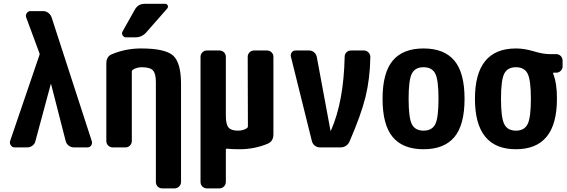

<svg xmlns="http://www.w3.org/2000/svg" viewBox="-20 -790 3040 1029"><path d="M256.8 -696.3 471.7 -34.2Q475.6 -21.5 468.8 -10.7Q461.9 0 448.2 0H376Q361.3 0 348.6 -9.3Q335.9 -18.6 332 -34.2L253.9 -338.9Q253.9 -339.8 252.9 -339.8Q252 -339.8 252 -338.9L169.9 -34.2Q167 -19.5 154.3 -9.8Q141.6 0 126 0H57.6Q45.9 0 38.1 -11.2Q30.3 -22.5 34.2 -34.2L191.4 -495.1Q193.4 -500 191.4 -504.9L120.1 -697.3Q116.2 -709 123.5 -719.7Q130.9 -730.5 142.6 -730.5H210.9Q226.6 -730.5 239.3 -720.7Q252 -710.9 256.8 -696.3Z M735.4 -530.3Q865.2 -530.3 907.7 -492.2Q950.2 -454.1 950.2 -339.8V184.6Q950.2 199.2 939.9 209.5Q929.7 219.7 915 219.7H849.6Q835 219.7 825.2 210Q815.4 200.2 815.4 184.6V-349.6Q815.4 -395.5 799.8 -412.6Q784.2 -429.7 740.2 -429.7Q712.9 -429.7 691.4 -416Q687.5 -413.1 686.5 -408.2V-35.2Q686.5 -20.5 676.8 -10.3Q667 0 652.3 0H585Q570.3 0 560.1 -9.8Q549.8 -19.5 549.8 -35.2V-450.2Q549.8 -488.3 581.1 -500Q654.3 -530.3 735.4 -530.3ZM754.9 -769.5H865.2Q875 -769.5 878.9 -760.7Q882.8 -752 876 -744.1L763.7 -616.2Q740.2 -589.8 705.1 -589.8H655.3Q643.6 -589.8 637.2 -600.6Q630.9 -611.3 636.7 -621.1L703.1 -739.3Q720.7 -769.5 754.9 -769.5Z M1410.2 -519.5Q1424.8 -519.5 1435.1 -509.8Q1445.3 -500 1445.3 -485.4V-70.3Q1445.3 -32.2 1414.1 -19.5Q1340.8 10.7 1259.8 9.8Q1223.6 9.8 1196.3 6.8Q1190.4 6.8 1190.4 10.7V184.6Q1190.4 199.2 1180.2 209.5Q1169.9 219.7 1155.3 219.7H1089.8Q1075.2 219.7 1064.9 210Q1054.7 200.2 1054.7 184.6V-485.4Q1054.7 -500 1064.9 -509.8Q1075.2 -519.5 1089.8 -519.5H1155.3Q1169.9 -519.5 1180.2 -509.8Q1190.4 -500 1190.4 -485.4V-169.9Q1190.4 -124 1204.6 -106.9Q1218.8 -89.8 1254.9 -89.8Q1284.2 -89.8 1303.7 -103.5Q1308.6 -106.4 1308.6 -112.3L1307.6 -485.4Q1307.6 -500 1317.9 -509.8Q1328.1 -519.5 1342.8 -519.5Z M1929.7 -519.5Q1944.3 -519.5 1954.6 -509.3Q1964.8 -499 1964.8 -484.4Q1962.9 -368.2 1939 -271Q1915 -173.8 1853.5 -32.2Q1847.7 -17.6 1834.5 -8.8Q1821.3 0 1804.7 0H1695.3Q1679.7 0 1667.5 -9.3Q1655.3 -18.6 1651.4 -34.2L1539.1 -486.3Q1536.1 -499 1543.5 -509.3Q1550.8 -519.5 1565.4 -519.5H1636.7Q1651.4 -519.5 1663.1 -509.8Q1674.8 -500 1677.7 -485.4L1751 -90.8Q1751 -89.8 1752 -89.8Q1753.9 -89.8 1753.9 -90.8Q1822.3 -246.1 1827.1 -485.4Q1827.1 -500 1836.9 -509.8Q1846.7 -519.5 1862.3 -519.5Z M2187.5 -124Q2205.1 -89.8 2250 -89.8Q2294.9 -89.8 2312.5 -124Q2330.1 -158.2 2330.1 -260.3Q2330.1 -362.3 2312.5 -396Q2294.9 -429.7 2250 -429.7Q2205.1 -429.7 2187.5 -396Q2169.9 -362.3 2169.9 -260.3Q2169.9 -158.2 2187.5 -124ZM2085 -465.3Q2139.6 -530.3 2250 -530.3Q2360.4 -530.3 2415 -465.3Q2469.7 -400.4 2469.7 -260.3Q2469.7 -120.1 2415 -55.2Q2360.4 9.8 2250 9.8Q2139.6 9.8 2085 -55.2Q2030.3 -120.1 2030.3 -260.3Q2030.3 -400.4 2085 -465.3Z M2682.6 -124.5Q2700.2 -89.8 2745.1 -89.8Q2790 -89.8 2807.6 -124.5Q2825.2 -159.2 2825.2 -260.3Q2825.2 -361.3 2807.6 -395.5Q2790 -429.7 2745.1 -429.7Q2700.2 -429.7 2682.6 -395.5Q2665 -361.3 2665 -260.3Q2665 -159.2 2682.6 -124.5ZM2960 -500Q2974.6 -500 2984.9 -490.2Q2995.1 -480.5 2995.1 -464.8V-434.6Q2995.1 -419.9 2984.9 -410.2Q2974.6 -400.4 2960 -400.4H2945.3Q2944.3 -400.4 2944.3 -399.4V-396.5Q2965.8 -340.8 2964.8 -259.8Q2964.8 9.8 2745.1 9.8Q2525.4 9.8 2525.4 -260.3Q2525.4 -530.3 2745.1 -530.3Q2790 -530.3 2840.3 -515.1Q2890.6 -500 2924.8 -500Z"/></svg>

Font: Rounded-L Mgen+ 1mn bold
Style: Bold
Weight: 700
Designer: [Source Han Sans]
Ryoko NISHIZUKA  (kana & ideographs); Paul D. Hunt (Latin, Greek & Cyrillic); Wenlong ZHANG  (bopomofo
Version: Version 1.059.20150602